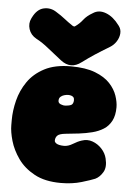

<svg xmlns="http://www.w3.org/2000/svg" viewBox="-56 -835 618 902"><g transform="rotate(5 252.5 -384.0)"><path d="M265 25Q190 25 140.5 -2Q91 -29 62.5 -69.5Q34 -110 22 -152Q10 -194 10 -225V-250Q10 -294 22 -342Q34 -390 62.5 -431.5Q91 -473 140.5 -499Q190 -525 265 -525Q335 -525 380 -507.5Q425 -490 450 -463Q475 -436 485 -406Q495 -376 495 -352Q495 -313 481.5 -287.5Q468 -262 445 -247.5Q422 -233 392.5 -225.5Q363 -218 330.5 -214Q298 -210 266 -207Q238 -204 229 -194.5Q220 -185 220 -171Q220 -165 225.5 -160Q231 -155 241.5 -152.5Q252 -150 265 -150Q285 -150 306 -163Q327 -176 346 -182Q372 -191 397 -182Q422 -173 440.5 -153Q459 -133 465 -108Q475 -68 460.5 -43.5Q446 -19 425 -9Q406 -1 362.5 12Q319 25 265 25ZM256 -339Q282 -341 287.5 -349Q293 -357 293 -368Q293 -377 289 -381.5Q285 -386 278.5 -388Q272 -390 265 -390Q255 -390 245 -387Q235 -384 228 -377.5Q221 -371 221 -359Q221 -348 233 -343Q245 -338 256 -339ZM473 -733Q484 -718 482.5 -698.5Q481 -679 469.5 -661Q458 -643 440 -632Q400 -608 372.5 -590Q345 -572 314 -549Q265 -511 216 -549Q182 -575 151.5 -600Q121 -625 92 -640Q65 -655 56.5 -682Q48 -709 60 -733L62 -737Q82 -778 114.5 -785Q147 -792 175 -773Q198 -759 215.5 -745Q233 -731 257 -715Q260 -714 262.5 -713Q265 -712 269 -715Q289 -729 303.5 -748Q318 -767 346 -783Q373 -801 407.5 -788Q442 -775 470 -737Z"/></g></svg>

Font: Winky Sans Black
Style: Regular
Weight: 900
Designer: Simon Atzbach
Foundry: typofactur
Version: Version 1.205